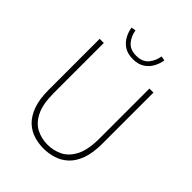

<svg xmlns="http://www.w3.org/2000/svg" viewBox="-258 -1060 1209 1209"><g transform="rotate(45 347.0 -455.0)"><path d="M346 13Q302 13 259.5 0Q217 -13 183 -45Q149 -77 128.5 -132.5Q108 -188 108 -272V-726H145V-280Q145 -181 173.5 -124.5Q202 -68 248 -45Q294 -22 346 -22Q400 -22 446.5 -45Q493 -68 522 -124.5Q551 -181 551 -280V-726H587V-272Q587 -188 566.5 -132.5Q546 -77 511 -45Q476 -13 433 0Q390 13 346 13ZM346 -783Q298 -783 267 -804Q236 -825 220 -856.5Q204 -888 200 -918L230 -923Q236 -880 263.5 -846.5Q291 -813 346 -813Q401 -813 428.5 -846.5Q456 -880 462 -923L492 -918Q488 -888 472 -856.5Q456 -825 425 -804Q394 -783 346 -783Z"/></g></svg>

Font: Noto Sans TC
Style: Regular
Weight: 100
Designer: Ryoko NISHIZUKA 西塚涼子 (kana, bopomofo & ideographs); Paul D. Hunt (Latin, Greek & Cyrillic); Sandoll Communications 산돌커뮤니
Foundry: Adobe
Version: Version 2.004;hotconv 1.0.118;makeotfexe 2.5.65603